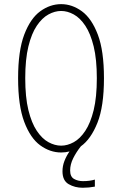

<svg xmlns="http://www.w3.org/2000/svg" viewBox="-20 -726 590 928"><path d="M275.5 11Q222 11 174.5 -23.5Q127 -58 97.2 -136.8Q67.5 -215.5 67.5 -348Q67.5 -480.5 97.2 -558.8Q127 -637 174.5 -671.5Q222 -706 275.5 -706Q328.5 -706 375.8 -671.5Q423 -637 452.8 -558.8Q482.5 -480.5 482.5 -348Q482.5 -211.5 450.8 -132.2Q419 -53 371 -19Q349 8.5 334 38.5Q319 68.5 319 98Q319 128 337.8 138.8Q356.5 149.5 381 149.5Q398 149.5 412.5 147.5Q427 145.5 438.5 142V176Q410 181.5 379.5 181.5Q342 181.5 312 164.2Q282 147 282 102Q282 76 291.5 51.8Q301 27.5 316 6Q296.5 11 275.5 11ZM275.5 -22Q306 -22 336.5 -38.8Q367 -55.5 392.2 -93.5Q417.5 -131.5 432.8 -194Q448 -256.5 448 -348Q448 -439 432.8 -501.5Q417.5 -564 392.2 -601.8Q367 -639.5 336.5 -656.2Q306 -673 275.5 -673Q245 -673 214.2 -656.2Q183.5 -639.5 158 -601.8Q132.5 -564 117.2 -501.5Q102 -439 102 -348Q102 -256.5 117.2 -194Q132.5 -131.5 158 -93.5Q183.5 -55.5 214.2 -38.8Q245 -22 275.5 -22Z"/></svg>

Font: Trispace SemiCondensed Thin
Style: Regular
Weight: 100
Width: 4
Designer: Tyler Finck
Foundry: Etcetera Type Company
Version: Version 1.210; ttfautohint (v1.8.3)